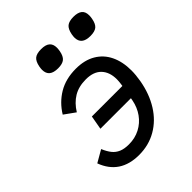

<svg xmlns="http://www.w3.org/2000/svg" viewBox="-213 -886 1025 1025"><g transform="rotate(-45 300.0 -373.0)"><path d="M50.5 -114.5 119 -154Q132 -123.5 147 -104.8Q162 -86 184.8 -76.2Q207.5 -66.5 242 -66.5Q288 -66.5 325.5 -86Q363 -105.5 387.8 -140.2Q412.5 -175 421 -219.5L423.5 -233.5H193L207 -312H437.5L439.5 -325.5Q442 -344.5 442 -358.5Q442 -412.5 412.2 -443.8Q382.5 -475 324.5 -475Q270 -475 231.5 -451.8Q193 -428.5 166 -384.5L104 -429Q139 -486.5 194.8 -519.8Q250.5 -553 327 -553Q392 -553 437.8 -526.2Q483.5 -499.5 507 -450.8Q530.5 -402 530.5 -336.5Q530.5 -303 523.5 -262.5Q509 -180 470.2 -118Q431.5 -56 372.5 -22Q313.5 12 240.5 12Q97.5 12 50.5 -114.5ZM195 -676.5Q195 -685.5 197.5 -699.5Q204 -732.5 220 -745.2Q236 -758 269.5 -758Q303 -758 319 -744.5Q335 -731 335 -703.5Q335 -694 332.5 -679Q326.5 -647 310.5 -634Q294.5 -621 262 -621Q228.5 -621 211.8 -634.5Q195 -648 195 -676.5ZM439 -676Q439 -685 441.5 -699Q448 -732 464.2 -745Q480.5 -758 513.5 -758Q546 -758 562.5 -745Q579 -732 579 -704Q579 -691 576.5 -679.5Q570.5 -647 554.8 -634Q539 -621 505.5 -621Q439 -621 439 -676Z"/></g></svg>

Font: JuliaMono MediumItalic
Style: Regular
Weight: 500
Italic angle: -9°
Monospace: yes
Designer: cormullion
Foundry: corm
Version: Version 0.049; ttfautohint (v1.8.4)